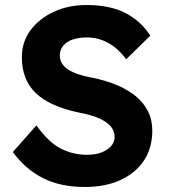

<svg xmlns="http://www.w3.org/2000/svg" viewBox="-20 -734 671 764"><path d="M318 10Q220 10 150.5 -25.5Q81 -61 31 -129L125 -235Q174 -167 222.5 -142.5Q271 -118 327 -118Q358 -118 382.5 -127Q407 -136 421.5 -152Q436 -168 436 -189Q436 -205 429 -218.5Q422 -232 409 -242.5Q396 -253 378 -261.5Q360 -270 338 -276Q316 -282 290 -287Q234 -299 192 -318Q150 -337 122 -364Q94 -391 80.5 -426.5Q67 -462 67 -506Q67 -568 102 -614.5Q137 -661 195 -687.5Q253 -714 323 -714Q418 -714 479.5 -682Q541 -650 578 -592L482 -498Q451 -541 411 -563Q371 -585 325 -585Q293 -585 268.5 -576.5Q244 -568 231 -551.5Q218 -535 218 -513Q218 -495 227 -481Q236 -467 252.5 -456.5Q269 -446 293 -438Q317 -430 346 -425Q401 -414 445 -395.5Q489 -377 520.5 -351Q552 -325 569 -291Q586 -257 586 -215Q586 -144 552 -94Q518 -44 458 -17Q398 10 318 10Z"/></svg>

Font: Readex Pro SemiBold
Style: Regular
Weight: 600
Designer: Bonnie Shaver-Troup, Thomas Jockin
Foundry: Lexend
Version: Version 1.204